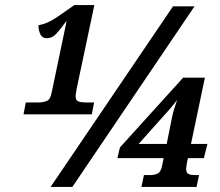

<svg xmlns="http://www.w3.org/2000/svg" viewBox="-20 -739 870 759"><path d="M73 -287 82 -334H132Q151 -334 165 -340Q179 -346 184 -372L243 -654H241Q220 -625 203.5 -606.5Q187 -588 164 -588Q147 -588 139.5 -603.5Q132 -619 132 -639Q152 -643 169 -650.5Q186 -658 209.5 -674Q233 -690 274 -719H353L283 -388Q282 -379 280.5 -372Q279 -365 279 -359Q279 -342 290 -338Q301 -334 317 -334H352L343 -287ZM180 0 664 -714H749L266 0ZM539 0 549 -47H575Q591 -47 603.5 -53Q616 -59 621 -85L627 -114H444L454 -156L704 -432H790L735 -170H800L786 -114H723L720 -101Q718 -91 717 -82.5Q716 -74 716 -71Q716 -55 725.5 -51Q735 -47 749 -47H767L757 0ZM528 -170H639L660 -275Q663 -291 668.5 -308Q674 -325 680 -344Q668 -327 653 -310Z"/></svg>

Font: Noto Serif SemiCondensed ExtraBold
Style: Italic
Weight: 800
Width: 4
Italic angle: -12°
Designer: Monotype Design Team
Foundry: Monotype Imaging Inc.
Version: Version 2.014; ttfautohint (v1.8.4.7-5d5b)